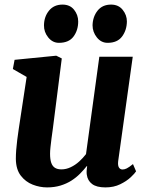

<svg xmlns="http://www.w3.org/2000/svg" viewBox="-20 -806 644 836"><path d="M185 10Q153.5 10 122.5 -2Q91.5 -14 70.5 -41.2Q49.5 -68.5 49 -114.5Q49 -131.5 50.5 -152.5Q52 -173.5 55 -196.8Q58 -220 61.5 -243.8Q65 -267.5 68.5 -290L96 -471L36 -505.5L43.5 -545.5L225 -563.5L249 -551.5L215.5 -288Q213 -267 210 -245Q207 -223 204.2 -202.8Q201.5 -182.5 199.8 -165.5Q198 -148.5 198 -136.5Q198 -112 203.2 -97Q208.5 -82 219.5 -75.2Q230.5 -68.5 247.5 -68.5Q268 -68.5 288 -78Q308 -87.5 324.8 -102.8Q341.5 -118 354.5 -135L412.5 -559H558L494.5 -104Q492.5 -85 498 -76.5Q503.5 -68 513.5 -68Q522.5 -68 532 -72.8Q541.5 -77.5 559 -91.5L572.5 -60Q567 -51 549.2 -34.2Q531.5 -17.5 503.5 -3.8Q475.5 10 439 10Q400.5 10 381 -4.8Q361.5 -19.5 358 -45Q357.5 -48 357.2 -52.2Q357 -56.5 357.2 -61.5Q357.5 -66.5 358.2 -72Q359 -77.5 359.5 -82L358 -83Q345 -66.5 328.5 -49.8Q312 -33 290.8 -19.5Q269.5 -6 243.2 2Q217 10 185 10ZM236.5 -619.5Q209 -619.5 190 -643Q171 -666.5 171.5 -696Q172 -733.5 193.5 -759.8Q215 -786 252 -786Q285 -786 302.8 -763.2Q320.5 -740.5 320.5 -712.5Q320.5 -674.5 300.2 -647Q280 -619.5 236.5 -619.5ZM448.5 -619.5Q420.5 -619.5 401.8 -643Q383 -666.5 383 -696Q384 -733.5 405 -759.8Q426 -786 463.5 -786Q496 -786 514.2 -763.2Q532.5 -740.5 532.5 -712.5Q532 -674.5 511.5 -647Q491 -619.5 448.5 -619.5Z"/></svg>

Font: Merriweather 28pt ExtraBold
Style: Italic
Weight: 800
Italic angle: -7.8°
Version: Version 2.101